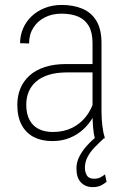

<svg xmlns="http://www.w3.org/2000/svg" viewBox="-20 -558 509 774"><path d="M353 -97.7V-384.8Q353 -426.3 338.4 -452.4Q323.7 -478.5 295.9 -490.7Q268.1 -502.9 227.5 -502.9Q190.4 -502.9 160.9 -488Q131.3 -473.1 114.3 -446Q97.2 -418.9 97.2 -382.8L61 -383.8Q61 -415.5 73.2 -443.6Q85.4 -471.7 107.7 -492.7Q129.9 -513.7 160.9 -525.9Q191.9 -538.1 229 -538.1Q275.9 -538.1 312 -522.9Q348.1 -507.8 368.7 -473.9Q389.2 -439.9 389.2 -383.8V-107.9Q389.2 -79.6 392.6 -51Q396 -22.5 401.9 -5.4V0H362.3Q357.4 -18.1 355.2 -45.4Q353 -72.8 353 -97.7ZM363.3 -299.8 364.3 -266.1H251Q208.5 -266.1 177.5 -256.6Q146.5 -247.1 126.2 -229.7Q106 -212.4 95.9 -188.7Q85.9 -165 85.9 -136.2Q85.9 -98.6 99.1 -74.2Q112.3 -49.8 136.5 -37.8Q160.6 -25.9 192.9 -25.9Q236.8 -25.9 270.8 -42.7Q304.7 -59.6 327.4 -89.1Q350.1 -118.7 360.4 -156.2L372.6 -128.9Q366.2 -105 351.6 -80.3Q336.9 -55.7 314.2 -35.2Q291.5 -14.6 260.7 -2Q230 10.7 190.4 10.7Q147.9 10.7 116.2 -5.6Q84.5 -22 67.1 -54.7Q49.8 -87.4 49.8 -135.7Q49.8 -171.9 62.3 -201.7Q74.7 -231.4 99.4 -253.7Q124 -275.9 160.9 -287.8Q197.8 -299.8 246.1 -299.8ZM377 -13.2 398.4 0Q379.4 17.6 361.6 35.9Q343.8 54.2 333 74.7Q322.3 95.2 322.3 118.7Q322.3 135.3 330.1 148.9Q337.9 162.6 359.4 162.6Q375 162.6 385.7 156.5Q396.5 150.4 403.3 145L409.7 174.8Q401.4 182.1 387.9 189.2Q374.5 196.3 353.5 196.3Q324.7 196.3 306.4 177.5Q288.1 158.7 288.1 120.6Q288.1 96.2 300 72.8Q312 49.3 332.3 27.1Q352.5 4.9 377 -13.2Z"/></svg>

Font: Roboto Condensed ExtraLight
Style: Regular
Weight: 250
Designer: Christian Robertson
Foundry: Google
Version: Version 3.008; 2023